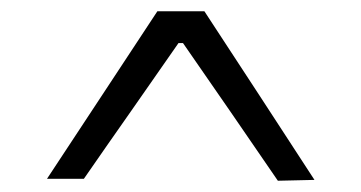

<svg xmlns="http://www.w3.org/2000/svg" viewBox="-20 -705 642 341"><path d="M473.5 -384Q431.5 -445.5 389.2 -506.8Q347 -568 305 -628.5H297Q255.5 -568.5 213 -508Q170.5 -447.5 129 -387.5H63.5Q112.5 -462 161.5 -536.2Q210.5 -610.5 259.5 -685H343Q392 -610.5 441 -535.2Q490 -460 538.5 -385.5Z"/></svg>

Font: Commissioner Thin Light
Style: Regular
Weight: 300
Version: Version 1.000